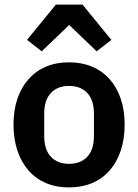

<svg xmlns="http://www.w3.org/2000/svg" viewBox="-20 -806 603 838"><path d="M281 12Q225 12 180.5 -7Q136 -26 104.5 -62Q73 -98 56 -148.5Q39 -199 39 -262Q39 -325 56 -375Q73 -425 104.5 -460.5Q136 -496 180.5 -515Q225 -534 281 -534Q337 -534 382 -515Q427 -496 458.5 -460.5Q490 -425 507 -375Q524 -325 524 -262Q524 -199 507 -148.5Q490 -98 458.5 -62Q427 -26 382 -7Q337 12 281 12ZM281 -91Q332 -91 361 -122Q390 -153 390 -213V-310Q390 -369 361 -400Q332 -431 281 -431Q231 -431 202 -400Q173 -369 173 -310V-213Q173 -153 202 -122Q231 -91 281 -91ZM340 -786 466 -632 402 -582 282 -697 162 -582 98 -632 224 -786Z"/></svg>

Font: IBM Plex Arabic SemiBold
Style: Regular
Weight: 600
Designer: Mike Abbink, Paul van der Laan, Pieter van Rosmalen, Wael Morcos, Khajak Apelian
Foundry: Bold Monday
Version: Version 1.0